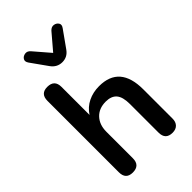

<svg xmlns="http://www.w3.org/2000/svg" viewBox="-280 -1041 1143 1143"><g transform="rotate(-45 291.5 -469.0)"><path d="M293 -753Q249 -753 222 -791L148 -895Q135 -914 144 -928.5Q153 -943 172 -946Q191 -949 206 -932L293 -831L379 -932Q395 -949 413.5 -946Q432 -943 441.5 -928.5Q451 -914 437 -895L363 -791Q349 -771 331.5 -762Q314 -753 293 -753ZM125 8Q67 8 67 -52V-653Q67 -713 125 -713Q185 -713 185 -653V-417Q211 -457 253 -477.5Q295 -498 346 -498Q519 -498 519 -298V-52Q519 -24 503.5 -8Q488 8 460 8Q401 8 401 -52V-293Q401 -352 378.5 -378.5Q356 -405 309 -405Q252 -405 218.5 -369.5Q185 -334 185 -275V-52Q185 8 125 8Z"/></g></svg>

Font: Chiron GoRound TC M
Style: Regular
Weight: 500
Designer: Ryoko NISHIZUKA 西塚涼子 (kana, bopomofo & ideographs); Paul D. Hunt (Latin, Greek & Cyrillic); Sandoll Communications 산돌커뮤니
Foundry: Adobe
Version: Version 1.000;hotconv 1.1.1;makeotfexe 2.6.0